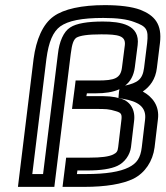

<svg xmlns="http://www.w3.org/2000/svg" viewBox="-20 -704 646 749"><path d="M537 -347C565 -366 587 -395 592 -439L604 -536C613 -610 583 -644 527 -666C494 -678 447 -684 389 -684C299 -684 229 -669 189 -640C147 -610 121 -550 111 -474L53 0L50 25H75H167H192L195 0L256 -494C261 -534 267 -549 278 -557C292 -565 321 -570 375 -570C441 -570 471 -565 467 -528L456 -442C451 -398 427 -390 361 -390H300H275L272 -365L264 -304L261 -279H286H351C394 -279 404 -279 433 -270C453 -264 457 -259 453 -231L441 -130C439 -113 435 -108 421 -101C404 -93 375 -89 328 -89H263H238L235 -64L227 0L224 25H249H309C392 25 458 14 501 -7C546 -30 576 -75 583 -129L596 -238C603 -291 575 -326 537 -347ZM468 -370C488 -385 502 -409 506 -442L517 -528C527 -608 451 -620 381 -620C323 -620 278 -613 254 -597C228 -581 211 -541 206 -494L148 -25H106L161 -474C170 -542 187 -580 215 -601C246 -623 298 -634 383 -634C437 -634 476 -629 504 -618C551 -601 560 -590 554 -536L542 -439C536 -393 516 -381 468 -370ZM444 -345V-343L442 -322L462 -318C516 -309 552 -288 546 -238L533 -129C528 -88 514 -67 482 -51C448 -34 394 -25 315 -25H280L282 -39H322C372 -39 413 -45 438 -57C466 -70 487 -99 491 -130L503 -231C509 -276 488 -308 453 -319C418 -329 400 -329 357 -329H317L319 -340H355C388 -340 420 -344 446 -356L444 -345Z"/></svg>

Font: Gamestation Text Outline
Style: Italic
Weight: 400
Designer: Jonas Hecksher
Foundry: Jonas Hecksher, Playtypeª, e-types AS
Version: Version 1.003